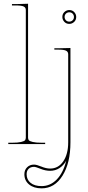

<svg xmlns="http://www.w3.org/2000/svg" viewBox="-20 -782 480 1042"><path d="M330.6 -689.9Q330.6 -679.7 337.6 -672.1Q344.7 -664.6 356 -664.6Q366.2 -664.6 373.8 -671.6Q381.3 -678.7 381.3 -689.9Q381.3 -700.2 374.3 -707.8Q367.2 -715.3 356 -715.3Q345.7 -715.3 338.1 -708.3Q330.6 -701.2 330.6 -689.9ZM339.4 90.3Q324.7 116.2 302.2 130.6Q279.8 145 252 145Q226.6 145 200.2 134.3Q173.8 123.5 164.6 123.5Q146 123.5 135.3 134.3Q124.5 145 124.5 163.6Q124.5 192.9 146 210.4Q167.5 228 205.6 228Q252.9 228 288.1 191.9Q323.2 155.8 339.4 90.3ZM274.9 -520H297.4L362.3 -521.5V-9.8Q362.3 102.5 319.3 171.4Q276.4 240.2 205.6 240.2Q163.6 240.2 137.9 219.2Q112.3 198.2 112.3 163.6Q112.3 140.6 127 126Q141.6 111.3 164.6 111.3Q178.7 111.3 204.6 122.1Q230.5 132.8 252 132.8Q296.4 132.8 323.2 93.8Q350.1 54.7 350.1 -9.8V-487.3Q350.1 -501.5 338.1 -507.1Q326.2 -512.7 297.4 -512.7H274.9ZM318.4 -689.9Q318.4 -706.5 329.8 -717Q341.3 -727.5 356 -727.5Q372.6 -727.5 383.1 -716.1Q393.6 -704.6 393.6 -689.9Q393.6 -673.3 382.1 -662.8Q370.6 -652.3 356 -652.3Q339.4 -652.3 328.9 -663.8Q318.4 -675.3 318.4 -689.9ZM132.3 -35.2Q132.3 -26.4 136.5 -21Q140.6 -15.6 158 -11.5Q175.3 -7.3 207.5 -7.3H225.1V0H24.9V-7.3H44.9Q77.1 -7.3 94.5 -11.5Q111.8 -15.6 116 -21Q120.1 -26.4 120.1 -35.2V-727.5Q120.1 -741.2 108.4 -746.8Q96.7 -752.4 67.4 -752.4H44.9V-759.8H67.4L132.3 -761.7Z"/></svg>

Font: ZnikomitNo24
Style: Thin
Weight: 300
Designer: gluk
Foundry: gluk
Version: Version 0.55